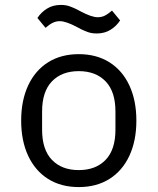

<svg xmlns="http://www.w3.org/2000/svg" viewBox="-20 -748 640 780"><path d="M66 -258Q66 -340 94.5 -401Q123 -462 175.5 -495Q228 -528 300 -528Q372 -528 424.5 -495Q477 -462 505.5 -401Q534 -340 534 -258Q534 -176 505.5 -115Q477 -54 424.5 -21Q372 12 300 12Q228 12 175.5 -21Q123 -54 94.5 -115Q66 -176 66 -258ZM449 -221V-295Q449 -376 409 -417.5Q369 -459 300 -459Q231 -459 191 -417.5Q151 -376 151 -295V-221Q151 -140 191 -98.5Q231 -57 300 -57Q369 -57 409 -98.5Q449 -140 449 -221ZM293 -638Q248 -662 223 -662Q208 -662 194.5 -655.5Q181 -649 165 -635L132 -675Q147 -698 171 -713Q195 -728 227 -728Q248 -728 264 -722Q280 -716 292 -710Q304 -704 307 -702Q352 -678 377 -678Q393 -678 406 -684.5Q419 -691 435 -705L468 -665Q453 -642 429 -627Q405 -612 373 -612Q352 -612 336 -618Q320 -624 308 -630Q296 -636 293 -638Z"/></svg>

Font: iA Writer Duo S
Style: Regular
Weight: 400
Designer: Mike Abbink, Paul van der Laan, Pieter van Rosmalen, Oliver Reichenstein
Foundry: Bold Monday and Information Architects Inc.
Version: Version 2.000